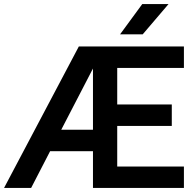

<svg xmlns="http://www.w3.org/2000/svg" viewBox="-20 -930 970 950"><path d="M370 -700H890V-594H560V-413H830V-307H560V-106H890V0H440V-182H228L134 0H0ZM440 -288V-591L283 -288ZM684 -910H814L686 -760H574Z"/></svg>

Font: PT Root UI Web Bold
Style: Regular
Weight: 700
Designer: Vitaly Kuzmin
Foundry: ParaType Ltd.
Version: Version 1.000W